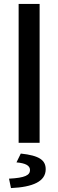

<svg xmlns="http://www.w3.org/2000/svg" viewBox="-20 -728 298 979"><path d="M75 -708V0H182V-708ZM26 183 36 231C148 226 213 197 213 135C213 89 181 65 86 55L64 100C110 104 133 116 133 139C133 165 108 179 26 183Z"/></svg>

Font: Cambridge Sans Medium
Style: Regular
Weight: 500
Version: Version 2.020;PS 002.020;hotconv 1.0.88;makeotf.lib2.5.64775